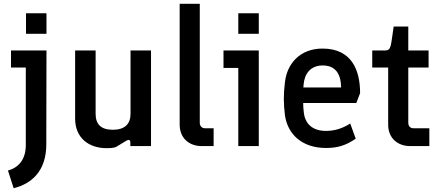

<svg xmlns="http://www.w3.org/2000/svg" viewBox="-20 -770 2313 1012"><path d="M22 129 52 222C146 199 224 132 224 -9L225 -504H38V-414H116V-6C116 70 79 113 22 129ZM117 -592H225V-700H117Z M542 11C561 11 577 10 591 5L647 -29C659 -36 667 -32 667 -20V0H776V-504H668V-170C668 -116 637 -86 575 -86C511 -86 484 -116 484 -170V-504H376V-144C376 -46 445 11 542 11Z M1043 0H1106V-94H1060C1044 -94 1033 -106 1033 -123V-750H927V-113C927 -45 974 0 1043 0Z M1236 0H1344V-504H1158V-412H1236ZM1236 -592H1344V-700H1236Z M1699 10C1760 10 1804 -4 1855 -39L1826 -119C1787 -94 1745 -80 1699 -80C1626 -80 1587 -118 1581 -180C1579 -196 1578 -212 1578 -227H1858L1878 -279C1878 -397 1836 -514 1680 -514C1564 -514 1494 -438 1482 -338C1478 -305 1476 -277 1476 -249C1476 -221 1478 -194 1482 -162C1496 -64 1570 10 1699 10ZM1579 -309C1579 -314 1580 -318 1580 -322C1584 -380 1616 -425 1681 -425C1758 -425 1777 -367 1778 -309Z M2142 0H2243V-94H2159C2143 -94 2132 -105 2132 -123V-414H2239V-504H2132V-630H2055L2045 -561C2038 -510 2031 -504 2007 -504H1942V-414H2026V-112C2026 -45 2073 0 2142 0Z"/></svg>

Font: Finlandica Medium
Style: Regular
Weight: 500
Designer: Niklas Ekholm, Juho Hiilivirta, Jaakko Suomalainen
Foundry: Helsinki Type Studio
Version: Version 2.000;Glyphs 3.2 (3202)